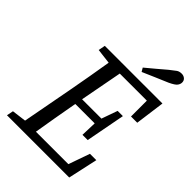

<svg xmlns="http://www.w3.org/2000/svg" viewBox="-248 -978 1088 1088"><g transform="rotate(45 296.0 -433.5)"><path d="M122 -629 130 -670H592L568 -492H518V-619H301L253 -365H408L442 -461H484L439 -224H397L400 -319H245L243 -310Q231 -246 220 -180.5Q209 -115 198 -50H458L503 -178H554L515 0H16L24 -40L110 -51L168 -360Q192 -489 213 -618ZM369 -735Q398 -759 426 -782.5Q454 -806 482 -830Q507 -850 519 -858.5Q531 -867 550 -867Q565 -867 576 -858Q587 -849 587 -833Q587 -820 578 -807.5Q569 -795 533 -778Q496 -762 458 -746Q420 -730 382 -713Z"/></g></svg>

Font: Source Serif Pro
Style: Italic
Weight: 400
Italic angle: -12°
Designer: Frank Grießhammer
Foundry: Adobe Systems Incorporated
Version: Version 3.001;hotconv 1.0.111;makeotfexe 2.5.65597